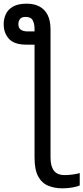

<svg xmlns="http://www.w3.org/2000/svg" viewBox="-28 -785 454 1045"><path d="M117 -765Q158 -765 187 -749.5Q216 -734 231.5 -703Q247 -672 247 -624V72Q247 120 265.5 144Q284 168 324 168Q346 168 369.5 164.5Q393 161 406 157V224Q392 231 365 235.5Q338 240 312 240Q268 240 233.5 225.5Q199 211 179.5 174.5Q160 138 160 73V-542H115Q50 -542 21 -573.5Q-8 -605 -8 -654Q-8 -682 3.5 -707.5Q15 -733 42.5 -749Q70 -765 117 -765ZM111 -693Q89 -693 80.5 -681Q72 -669 72 -654Q72 -632 86 -623Q100 -614 121 -614H160V-627Q160 -656 150 -674.5Q140 -693 111 -693Z"/></svg>

Font: Noto Sans Ambassadori
Style: Regular
Weight: 400
Designer: Monotype Design Team
Foundry: Monotype Imaging Inc.
Version: Version 2.013